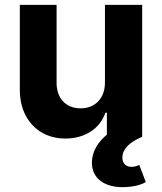

<svg xmlns="http://www.w3.org/2000/svg" viewBox="-20 -566 669 794"><path d="M414 -224C414 -160 374 -118 313 -118C252 -118 214 -160 214 -223V-546H62V-193C62 -76 137 7 250 7C330 7 393 -33 416 -100H422V-9C387 19 360 60 360 107C360 171 411 208 487 208C521 208 560 201 583 187L556 116C546 121 535 124 524 124C502 124 486 111 486 86C486 53 511 24 567 0H568V-546H414Z"/></svg>

Font: Wafeq
Style: Bold
Weight: 700
Designer: Rasmus Andersson & Azza Alameddine
Foundry: Google & TypeTogether
Version: Version 3.000;FEAKit 1.0